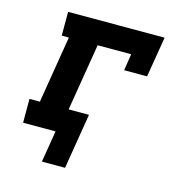

<svg xmlns="http://www.w3.org/2000/svg" viewBox="-102 -621 804 857"><g transform="rotate(15 300.0 -192.0)"><path d="M168 146 192 0H42V-110H90L141 -420H108V-530H554L523 -343H417L429 -420H274L223 -110H317L275 146Z"/></g></svg>

Font: Iosevka Curly Slab XBdExObl
Style: Regular
Weight: 800
Width: 7
Italic angle: -9°
Monospace: yes
Designer: Belleve Invis
Foundry: Belleve Invis
Version: Version 11.1.0; ttfautohint (v1.8.3)